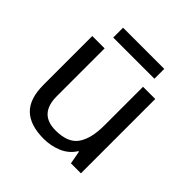

<svg xmlns="http://www.w3.org/2000/svg" viewBox="-181 -823 979 979"><g transform="rotate(45 309.0 -333.5)"><path d="M533 -536V0H461L448 -71H444Q418 -29 372 -9.5Q326 10 274 10Q177 10 128 -36.5Q79 -83 79 -185V-536H168V-191Q168 -63 287 -63Q376 -63 410.5 -113Q445 -163 445 -257V-536ZM457 -677V-606H160V-677Z"/></g></svg>

Font: Noto Sans Tirhuta
Style: Regular
Weight: 400
Designer: Monotype Design Team
Foundry: Monotype Imaging Inc.
Version: Version 2.003; ttfautohint (v1.8.4.7-5d5b)